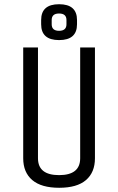

<svg xmlns="http://www.w3.org/2000/svg" viewBox="-20 -875 560 910"><path d="M360 -125V-650H430V-125Q430 -58 387.5 -21.5Q345 15 260.5 15Q176 15 133 -21.5Q90 -58 90 -125V-650H160V-125Q160 -45 260 -45Q360 -45 360 -125ZM345 -780V-760Q345 -685 260 -685Q175 -685 175 -760V-780Q175 -855 260 -855Q345 -855 345 -780ZM225 -780V-760Q225 -729 260 -729Q295 -729 295 -760V-780Q295 -811 260 -811Q225 -811 225 -780Z"/></svg>

Font: Unica One
Style: Regular
Weight: 400
Designer: Eduardo Rodriguez Tunni
Foundry: Eduardo Rodriguez Tunni
Version: Version 1.001